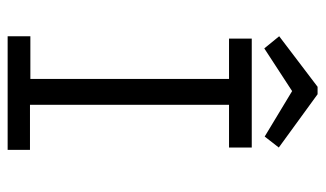

<svg xmlns="http://www.w3.org/2000/svg" viewBox="-190 -640 831 490"><g transform="rotate(90 225.0 -395.5)"><path d="M73 0V-58H182V-565H79V-623H357V-565H248V-57H363V0ZM104 -655 73 -693 202 -791H221L357 -692L329 -656L213 -726Z"/></g></svg>

Font: Inconsolata SemiCondensed
Style: Regular
Weight: 400
Width: 4
Monospace: yes
Designer: Raph Levien, Cyreal, Brenton Simpson
Foundry: Raph Levien, Cyreal, Google
Version: Version 3.001; ttfautohint (v1.8.2.53-6de2)